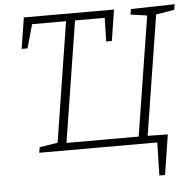

<svg xmlns="http://www.w3.org/2000/svg" viewBox="-58 -753 988 980"><g transform="rotate(-5 436.5 -263.0)"><path d="M719 169 723 0H118L123 -28L216 -43L313 -657H139L105 -536H75L100 -695H562L537 -536H508L511 -657H359L261 -38H631L728 -650L644 -662L648 -690L873 -695L868 -667L774 -651L677 -38L780 -36L748 169Z"/></g></svg>

Font: Bitter Light
Style: Italic
Weight: 300
Italic angle: -9°
Designer: Sol Matas, and Bitter project Authors
Foundry: Sol Matas
Version: Version 2.001